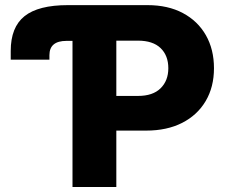

<svg xmlns="http://www.w3.org/2000/svg" viewBox="-20 -748 907 768"><path d="M22.9 -509.3V-544.4Q22.9 -639.2 78.1 -683.3Q133.3 -727.5 252 -727.5H569.8Q651.9 -727.5 711.4 -695.8Q771 -664.1 803.5 -607.2Q835.9 -550.3 835.9 -475.1Q835.9 -399.9 802.7 -343.8Q769.5 -287.6 708.7 -256.6Q647.9 -225.6 564.5 -225.6H445.3V0H270V-584.5H246.1Q177.7 -584.5 177.7 -527.3V-509.3ZM445.3 -364.3H532.2Q591.3 -364.3 622.3 -394.8Q653.3 -425.3 653.3 -475.1Q653.3 -525.9 622.3 -555.7Q591.3 -585.4 531.7 -585.4H445.3Z"/></svg>

Font: Inter Extra Bold
Style: Regular
Weight: 800
Designer: Rasmus Andersson
Foundry: rsms
Version: Version 4.000;git-3c8e0fc